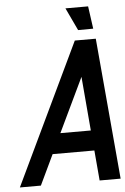

<svg xmlns="http://www.w3.org/2000/svg" viewBox="-56 -850 581 890"><g transform="rotate(-5 234.5 -404.5)"><path d="M209 -234.4H350.6L329.1 -485.8ZM410.6 -656.2 468.8 0H371.1L358.9 -140.6H164.6L97.7 0H0L313 -656.2ZM388.2 -808.6 402.8 -703.6 332.5 -703.1 282.7 -808.6Z"/></g></svg>

Font: Lambda
Style: Italic
Weight: 400
Italic angle: -11°
Designer: GGBotNet
Version: 0.22